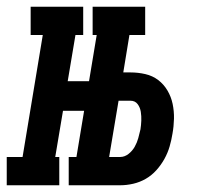

<svg xmlns="http://www.w3.org/2000/svg" viewBox="-68 -550 588 570"><path d="M207 -446V-530H363V-446ZM-48 0V-84H-1L59 -446H23V-530H179V-446H156L133 -309H245L230 -221H119L96 -84H108V0ZM136 0V-84H292V0ZM145 0 233 -530H330L298 -335H319Q342 -335 363.5 -330Q385 -325 401.5 -312.5Q418 -300 429 -281.5Q440 -263 444.5 -241.5Q449 -220 448.5 -197.5Q448 -175 444 -153Q441 -134 435.5 -115Q430 -96 420 -78Q410 -60 396 -44.5Q382 -29 364.5 -19Q347 -9 327.5 -4.5Q308 0 289 0ZM256 -84H289Q302 -84 313.5 -93Q325 -102 332 -114.5Q339 -127 342.5 -140Q346 -153 349 -166Q351 -179 351.5 -192Q352 -205 350 -218Q348 -231 340.5 -241Q333 -251 319 -251H284Z"/></svg>

Font: Iosevka Curly Slab SmBdObl
Style: Regular
Weight: 600
Italic angle: -9°
Monospace: yes
Designer: Belleve Invis
Foundry: Belleve Invis
Version: Version 11.0.0; ttfautohint (v1.8.3)